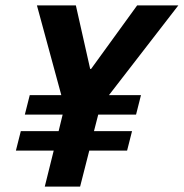

<svg xmlns="http://www.w3.org/2000/svg" viewBox="-20 -695 684 715"><path d="M146.7 0 180 -134.2H39.2L57.5 -206.7H198.3L213.3 -268.3H72.5L90.8 -340.8H208.3L117.5 -675H262.5L315.8 -438.3H319.2L490.8 -675H644.2L385.8 -340.8H505L486.7 -268.3H345.8L330 -206.7H471.7L453.3 -134.2H312.5L278.3 0Z"/></svg>

Font: Funnel Sans Light
Style: Bold Italic
Weight: 700
Italic angle: -14.036°
Version: Version 1.000